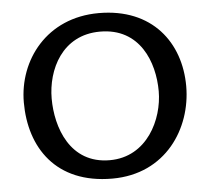

<svg xmlns="http://www.w3.org/2000/svg" viewBox="-51 -740 883 807"><g transform="rotate(-5 391.0 -337.0)"><path d="M48 -339C48 -149 153 12 391 12C617 12 734 -170 734 -348C734 -532 620 -686 394 -686C174 -686 48 -517 48 -339ZM166 -345C166 -466 232 -608 393 -608C561 -608 617 -460 617 -337C617 -219 545 -66 387 -66C219 -66 166 -224 166 -345Z"/></g></svg>

Font: KpMath
Style: SansBold
Weight: 700
Version: Version 0.66